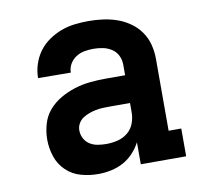

<svg xmlns="http://www.w3.org/2000/svg" viewBox="-66 -609 732 688"><g transform="rotate(-10 300.0 -265.0)"><path d="M238 8Q206 8 175.5 -0.5Q145 -9 122 -31Q99 -53 89 -83.5Q79 -114 79 -145Q79 -173 87 -201Q95 -229 113.5 -250.5Q132 -272 157 -286.5Q182 -301 209 -309.5Q236 -318 264.5 -321Q293 -324 321 -324H394V-362Q394 -380 386.5 -395.5Q379 -411 364.5 -420.5Q350 -430 333 -433.5Q316 -437 298 -437Q282 -437 265.5 -434Q249 -431 235 -422Q221 -413 212.5 -398.5Q204 -384 204 -367Q204 -367 204 -367Q204 -367 204 -367L85 -368Q85 -368 85 -368Q85 -368 85 -368Q85 -393 93 -418Q101 -443 116 -463.5Q131 -484 152.5 -499Q174 -514 198 -523Q222 -532 247.5 -535Q273 -538 298 -538Q325 -538 351 -534.5Q377 -531 401.5 -522.5Q426 -514 448 -498.5Q470 -483 485 -461.5Q500 -440 506.5 -414.5Q513 -389 513 -362V-101H559V0H394V-80Q383 -59 366.5 -41.5Q350 -24 329.5 -13Q309 -2 285.5 3Q262 8 238 8ZM285 -93Q306 -93 326.5 -98Q347 -103 363 -116Q379 -129 386.5 -148.5Q394 -168 394 -189V-223H321Q308 -223 295 -222.5Q282 -222 269.5 -219.5Q257 -217 244.5 -212.5Q232 -208 221.5 -201Q211 -194 204.5 -182.5Q198 -171 198 -158Q198 -142 205.5 -128Q213 -114 226 -106Q239 -98 254.5 -95.5Q270 -93 285 -93Z"/></g></svg>

Font: Iosevka Slab Extended
Style: Bold
Weight: 700
Width: 7
Monospace: yes
Designer: Belleve Invis
Foundry: Belleve Invis
Version: Version 11.1.0; ttfautohint (v1.8.3)